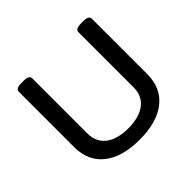

<svg xmlns="http://www.w3.org/2000/svg" viewBox="-167 -897 1100 1100"><g transform="rotate(-45 383.0 -347.5)"><path d="M383 7Q242 7 164.5 -54.5Q87 -116 87 -228V-677Q87 -689 98 -695.5Q109 -702 134 -702H150Q175 -702 185.5 -695.5Q196 -689 196 -677V-230Q196 -161 245 -123Q294 -85 383 -85Q472 -85 521 -123Q570 -161 570 -230V-677Q570 -689 581 -695.5Q592 -702 617 -702H633Q658 -702 668.5 -695.5Q679 -689 679 -677V-228Q679 -116 601.5 -54.5Q524 7 383 7Z"/></g></svg>

Font: Asap Semi Expanded Medium
Style: Regular
Weight: 500
Width: 6
Designer: Pablo Cosgaya
Foundry: Omnibus-Type
Version: Version 3.001; ttfautohint (v1.8.4.7-5d5b)